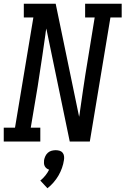

<svg xmlns="http://www.w3.org/2000/svg" viewBox="-30 -755 669 1024"><path d="M-10 0V-74H50L148 -662H97V-735H267L392 -132Q394 -141 395 -149Q396 -157 397 -165L413 -276Q419 -317 425.5 -358.5Q432 -400 439 -441L475 -662H424V-735H619V-662H559L449 0H342L217 -603Q215 -594 214 -586Q213 -578 212 -570L196 -459Q190 -418 183.5 -376.5Q177 -335 171 -294L134 -74H185V0ZM223 249 185 208Q200 196 212 181Q224 166 232 150Q225 148 218.5 143Q212 138 208.5 131Q205 124 204.5 115.5Q204 107 205 99Q207 88 212 77.5Q217 67 225.5 59.5Q234 52 245 49Q256 46 267 46Q278 46 288 49Q298 52 304 59.5Q310 67 311.5 77.5Q313 88 311 99Q308 120 300.5 141Q293 162 282 181Q271 200 256 217.5Q241 235 223 249Z"/></svg>

Font: Iosevka Curly Slab ExObl
Style: Regular
Weight: 400
Width: 7
Italic angle: -9°
Monospace: yes
Designer: Belleve Invis
Foundry: Belleve Invis
Version: Version 11.1.0; ttfautohint (v1.8.3)